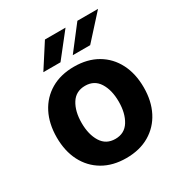

<svg xmlns="http://www.w3.org/2000/svg" viewBox="-178 -885 970 1026"><g transform="rotate(-30 307.0 -372.5)"><path d="M306.6 10.7Q224.1 10.7 163.8 -24.7Q103.5 -60.1 71 -123.3Q38.6 -186.5 38.6 -270.5Q38.6 -355 71 -418.5Q103.5 -481.9 163.8 -517.3Q224.1 -552.7 306.6 -552.7Q389.6 -552.7 450 -517.3Q510.3 -481.9 542.7 -418.5Q575.2 -355 575.2 -270.5Q575.2 -186.5 542.7 -123.3Q510.3 -60.1 450 -24.7Q389.6 10.7 306.6 10.7ZM192.4 -271.5Q192.4 -200.2 221.2 -153.8Q250 -107.4 307.1 -107.4Q363.8 -107.4 392.6 -153.8Q421.4 -200.2 421.4 -271.5Q421.4 -342.8 392.6 -388.7Q363.8 -434.6 307.1 -434.6Q250 -434.6 221.2 -388.7Q192.4 -342.8 192.4 -271.5ZM332.5 -608.9 445.8 -755.9H573.2L439.9 -608.9ZM150.9 -608.9 245.6 -755.9H372.6L256.8 -608.9Z"/></g></svg>

Font: Konkhmer Sleokchher
Style: Regular
Weight: 400
Designer: Suon May Sophanith
Version: Version 1.000; ttfautohint (v1.8.4.7-5d5b);gftools[0.9.23]